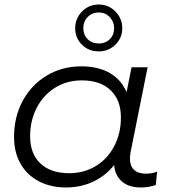

<svg xmlns="http://www.w3.org/2000/svg" viewBox="-20 -823 758 848"><path d="M674 -65 668 -6Q638 5 602 5Q549 5 518.5 -21.5Q488 -48 484 -94Q447 -47 392 -21Q337 5 271 5Q204 5 152 -22Q100 -49 71 -99.5Q42 -150 42 -218Q42 -307 80.5 -378Q119 -449 187 -489.5Q255 -530 339 -530Q414 -530 465 -500.5Q516 -471 539 -416L561 -526H632L557 -152Q554 -136 554 -122Q554 -90 572 -73Q590 -56 624 -56Q652 -56 674 -65ZM514 -304Q514 -381 468.5 -424.5Q423 -468 341 -468Q276 -468 224 -436Q172 -404 142.5 -347.5Q113 -291 113 -221Q113 -144 158.5 -101Q204 -58 286 -58Q351 -58 403 -89.5Q455 -121 484.5 -177.5Q514 -234 514 -304ZM312 -698Q312 -741 342 -772Q372 -803 416 -803Q460 -803 490 -772Q520 -741 520 -698Q520 -656 490 -626Q460 -596 416 -596Q371 -596 341.5 -626Q312 -656 312 -698ZM484 -698Q484 -727 464.5 -747.5Q445 -768 416 -768Q387 -768 367.5 -748Q348 -728 348 -698Q348 -669 367 -650Q386 -631 416 -631Q446 -631 465 -650Q484 -669 484 -698Z"/></svg>

Font: Montserrat Alternates
Style: Italic
Weight: 400
Italic angle: -11.3°
Designer: Julieta Ulanovsky
Foundry: Julieta Ulanovsky
Version: Version 7.200